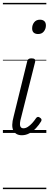

<svg xmlns="http://www.w3.org/2000/svg" viewBox="-20 -918 340 1326"><path d="M131 16Q89 16 72.5 -16Q56 -48 74 -113L168 -495Q171 -506 177.5 -510.5Q184 -515 197 -515Q213 -515 219 -509.5Q225 -504 223 -492L125 -103Q115 -68 119 -50Q123 -32 142 -32Q157 -32 172.5 -42Q188 -52 202.5 -68Q217 -84 229 -102Q234 -109 240.5 -110.5Q247 -112 255 -106Q265 -100 266.5 -93.5Q268 -87 264 -80Q250 -56 229.5 -34Q209 -12 184 2Q159 16 131 16ZM243 -683Q224 -683 213 -692.5Q202 -702 202 -722Q202 -746 216 -764Q230 -782 256 -782Q275 -782 286 -772Q297 -762 297 -742Q297 -719 283 -701Q269 -683 243 -683ZM0 378H300V388H0ZM0 -20H300V0H0ZM0 -505H300V-500H0ZM0 -898H300V-888H0Z"/></svg>

Font: Playwrite DE SAS Guides
Style: Regular
Weight: 400
Designer: Veronika Burian, José Scaglione
Foundry: TypeTogether
Version: Version 1.003